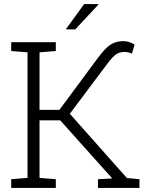

<svg xmlns="http://www.w3.org/2000/svg" viewBox="-20 -917 729 937"><path d="M34.7 0V-42.5L114.3 -48.8V-661.6L34.7 -668V-710.9H252.4V-668L172.9 -661.6V-380.9H270L458 -634.8Q494.1 -683.6 520.8 -700Q547.4 -716.3 581.1 -716.3Q596.7 -716.3 610.4 -711.9Q624 -707.5 636.7 -699.2L624 -655.8Q614.7 -659.2 606 -661.4Q597.2 -663.6 587.9 -663.6Q563.5 -663.6 546.4 -651.9Q529.3 -640.1 503.4 -605.5L320.8 -361.8L599.1 -48.3L660.6 -42.5V0H458V-42.5L525.9 -45.9V-48.3L273.9 -329.6H172.9V-48.8L252.4 -42.5V0ZM301.8 -774.9 390.6 -897H459L460 -894.5L347.2 -773.4H304.2Z"/></svg>

Font: Roboto Slab LO Light
Style: Regular
Weight: 300
Designer: Google
Version: Version 2.000